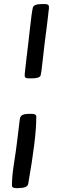

<svg xmlns="http://www.w3.org/2000/svg" viewBox="-20 -748 296 970"><path d="M105 -363.3V-375L113.8 -454.1Q114.7 -461.9 114.7 -462.9L116.2 -471.7L119.6 -502.9Q120.6 -510.7 121.3 -515.1Q122.1 -519.5 131.1 -602.5Q140.1 -685.5 146 -709.5Q150.4 -727.5 192.4 -727.5H206.5Q227.1 -727.5 227.1 -714.8V-702.6L225.6 -693.4L222.7 -666.5Q220.7 -655.3 219 -636Q217.3 -616.7 215.1 -603.3Q212.9 -589.8 211.4 -576.7L209.5 -559.1L208 -549.8L206.5 -536.6Q205.1 -523.4 204.3 -519.3Q203.6 -515.1 196 -445.8Q188.5 -376.5 185.1 -366.7Q180.2 -352.1 139.2 -352.1H125.5Q105 -352.1 105 -363.3ZM40.5 190.4V182.6Q40.5 142.1 51 75.2Q61.5 8.3 65.2 -24.4Q68.8 -57.1 70.8 -69.1Q72.8 -81.1 75.9 -111.6Q79.1 -142.1 81.5 -152.3Q86.4 -172.9 126.5 -172.9H140.1Q163.6 -172.9 163.6 -158.2L163.1 -154.3V-149.9Q163.1 -49.3 122.6 180.2Q118.7 201.7 78.6 201.7L69.8 202.6H65.4Q40.5 202.6 40.5 190.4Z"/></svg>

Font: Averia Serif Libre
Style: Bold Italic
Weight: 700
Italic angle: -6.90001°
Version: Version 1.002